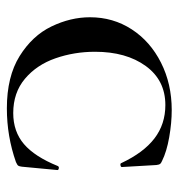

<svg xmlns="http://www.w3.org/2000/svg" viewBox="0 -520 532 573"><g transform="rotate(90 266.5 -234.0)"><path d="M461 -451Q468 -448 470 -445Q472 -442 473 -434L479 -331Q479 -328 473.5 -327Q468 -326 467 -330Q436 -396 393.5 -428.5Q351 -461 294 -461Q220 -461 177.5 -402.5Q135 -344 135 -251Q135 -189 154.5 -133Q174 -77 215.5 -42Q257 -7 318 -7Q373 -7 410.5 -39Q448 -71 476 -140Q478 -144 483 -143Q488 -142 488 -139L478 -33Q477 -25 475 -22Q473 -19 464 -15Q387 12 304 12Q209 12 148 -26Q87 -64 59.5 -121Q32 -178 32 -236Q32 -305 68 -360.5Q104 -416 167.5 -448Q231 -480 309 -480Q347 -480 390 -472.5Q433 -465 461 -451Z"/></g></svg>

Font: Cormorant SC SemiBold
Style: Regular
Weight: 600
Designer: Christian Thalmann (Catharsis Fonts)
Version: Version 3.000